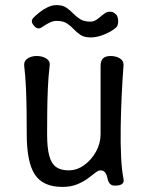

<svg xmlns="http://www.w3.org/2000/svg" viewBox="-20 -727 581 754"><path d="M465 -25Q468 -12 460 -5Q452 2 431 2Q418 2 411.5 -5.5Q405 -13 402 -27Q399 -42 392.5 -50Q386 -58 375 -58Q366 -58 353.5 -48Q341 -38 324 -25.5Q307 -13 282.5 -3Q258 7 225 7Q149 7 117 -41.5Q85 -90 85 -200Q85 -242 84.5 -288.5Q84 -335 82 -381Q80 -427 75 -469Q74 -482 80.5 -490Q87 -498 98.5 -502.5Q110 -507 124 -507Q139 -507 151 -502.5Q163 -498 170 -490Q177 -482 175 -469Q170 -427 168 -381Q166 -335 165.5 -288.5Q165 -242 165 -200Q165 -146 173.5 -115Q182 -84 200.5 -71Q219 -58 250 -58Q282 -58 310.5 -78.5Q339 -99 357 -131.5Q375 -164 375 -200Q375 -242 375 -288Q375 -334 375 -380Q375 -426 375 -468Q375 -488 384.5 -497.5Q394 -507 414 -507Q429 -507 441 -502.5Q453 -498 459.5 -490Q466 -482 465 -469Q461 -417 458 -354.5Q455 -292 454 -229Q453 -166 455.5 -112.5Q458 -59 465 -25ZM112 -628Q105 -636 105 -643.5Q105 -651 112 -658Q122 -668 136.5 -679.5Q151 -691 168 -699Q185 -707 202 -707Q226 -707 240.5 -697Q255 -687 267 -674.5Q279 -662 294.5 -652Q310 -642 336 -642Q351 -642 366.5 -655Q382 -668 392 -675Q400 -681 412 -681Q424 -681 431 -674L436 -670Q441 -665 443 -655Q445 -645 443.5 -635Q442 -625 437 -620Q421 -605 391.5 -592.5Q362 -580 336 -580Q311 -580 296 -590Q281 -600 269.5 -612.5Q258 -625 243 -635Q228 -645 202 -645Q188 -645 172.5 -637Q157 -629 146 -621Q138 -615 130.5 -615.5Q123 -616 116 -623Z"/></svg>

Font: Winky Sans Light
Style: Regular
Weight: 300
Designer: Simon Atzbach
Foundry: typofactur
Version: Version 1.205